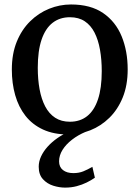

<svg xmlns="http://www.w3.org/2000/svg" viewBox="-20 -590 623 858"><path d="M32.9 -279.3Q32.9 -349.6 54.9 -403.7Q77 -457.8 114.7 -494.8Q152.4 -531.9 199.6 -550.9Q246.8 -570 297.3 -570Q384.9 -570 440.9 -531.6Q496.8 -493.2 523.7 -427.5Q550.6 -361.8 550.6 -279.7Q550.6 -209.1 528.6 -154.8Q506.5 -100.5 468.8 -63.6Q431.1 -26.7 383.8 -7.9Q336.6 11 286.1 11Q220.5 11 172.6 -11Q124.7 -33.1 93.8 -72.5Q62.9 -111.9 47.9 -164.8Q32.9 -217.7 32.9 -279.3ZM292.5 -46Q337.7 -46 369.4 -71Q401.1 -96 417.9 -146.3Q434.7 -196.6 434.7 -272Q434.7 -323.5 426.9 -367.5Q419.2 -411.5 402.5 -444.2Q385.9 -476.8 358.8 -494.9Q331.6 -513 292.5 -513Q247.2 -513 215 -488Q182.9 -463 165.8 -412.9Q148.8 -362.9 148.8 -287Q148.8 -235 156.9 -191Q165 -147 182 -114.4Q199.1 -81.8 226.4 -63.9Q253.8 -46 292.5 -46ZM270.6 248.4Q245.3 248.4 218 239.9Q190.7 231.3 171.8 210.7Q153 190.1 153 155Q153 131.6 163.6 108.8Q174.3 85.9 192.9 65.3Q211.5 44.7 235.9 27.6Q260.3 10.4 287.6 -1L319.4 -5L363 -1Q328.8 13.3 302 34.1Q275.1 54.8 259.5 79.6Q244 104.4 244 130.9Q244 156.5 261.4 170Q278.7 183.6 308 183.6Q332.8 183.6 352.4 175.6Q371.9 167.7 392.8 155.5L404 204.1Q387.9 215.5 367.3 225.6Q346.8 235.7 322.7 242Q298.6 248.4 270.6 248.4Z"/></svg>

Font: Merriweather Light
Style: Regular
Weight: 300
Version: Version 2.100